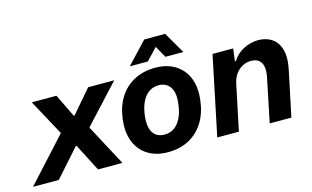

<svg xmlns="http://www.w3.org/2000/svg" viewBox="-136 -995 2040 1257"><g transform="rotate(-15 883.5 -366.5)"><path d="M-46.3 0 221 -293 89.1 -536.3H256.3L321 -402.7L331 -381.3H337.9L356.1 -402.7L471 -536.3H647.9L410.4 -279.3L559.6 0H394L310.9 -162L299.4 -185.3H292.9L272.7 -162L128.4 0Z M866.4 10Q807.6 10 760.9 -9.9Q714.3 -29.9 683.1 -67.4Q652 -105 639.4 -157.5Q626.9 -210 635.4 -275.1Q644.7 -356 681.9 -416.9Q719 -477.9 781.9 -512.1Q844.7 -546.3 927.9 -546.3Q986.7 -546.3 1033.2 -526.5Q1079.7 -506.7 1110.7 -469.5Q1141.7 -432.3 1154.1 -380.1Q1166.6 -328 1158 -262.6Q1148.7 -181 1111.4 -119.7Q1074.1 -58.4 1012.3 -24.2Q950.4 10 866.4 10ZM874.7 -107.3Q917.7 -107.3 947.9 -132.1Q978.1 -157 995.3 -201.5Q1012.4 -246 1015.4 -304.9Q1017.4 -335.1 1010.9 -358.4Q1004.4 -381.7 991.9 -397.6Q979.4 -413.4 961.1 -421.6Q942.9 -429.7 919.3 -429.7Q877 -429.7 846.6 -405Q816.1 -380.3 799 -335.8Q781.9 -291.3 778.9 -231.9Q777.9 -201.3 783.9 -178Q789.9 -154.7 802.2 -139Q814.6 -123.3 833.2 -115.3Q851.9 -107.3 874.7 -107.3ZM769.7 -598.1 906.4 -743.4H1048.6L1132.7 -598.1H1011.3L966.6 -677L892.3 -598.1Z M1202.4 0 1314 -536.3H1454L1443 -452.1H1450.1Q1477.6 -496.9 1525.8 -521.6Q1574 -546.3 1624.7 -546.3Q1660.4 -546.3 1692.4 -533.5Q1724.3 -520.7 1746.5 -492.4Q1768.7 -464 1775.9 -418Q1783 -372 1768.9 -305.3L1704.6 0H1557.9L1617.9 -290.9Q1627.6 -334.7 1622.5 -364.9Q1617.4 -395 1597.9 -411.1Q1578.3 -427.3 1543.6 -427.3Q1512.7 -427.3 1485.6 -412.4Q1458.4 -397.6 1439.6 -370.8Q1420.7 -344 1413.4 -307.3L1348.9 0Z"/></g></svg>

Font: Mona Sans ExtraLight
Style: Italic
Weight: 200
Italic angle: -11.6951°
Designer: Deni Anggara
Foundry: GitHub
Version: Version 2.000